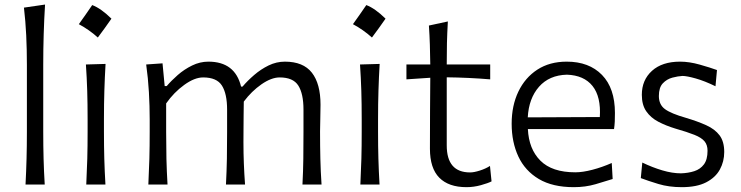

<svg xmlns="http://www.w3.org/2000/svg" viewBox="-20 -794 3186 826"><path d="M89.8 0Q92.8 -57.6 94.2 -111.1Q95.7 -164.6 95.7 -228.5V-515.1Q95.7 -581.1 92.8 -642.1Q89.8 -703.1 83 -761.2L173.8 -774.4Q169.9 -710.9 168 -647.2Q166 -583.5 166 -515.1V-228.5Q166 -164.6 167.5 -111.1Q168.9 -57.6 172.4 0Z M376.7 -772.2Q414.8 -757.7 459.4 -713.7Q430.4 -671.8 400.9 -632.6Q382.6 -649.2 361.9 -663.7Q341.3 -678.2 319.2 -690Q334.3 -710.4 348 -730.6Q361.7 -750.7 376.7 -772.2ZM351.1 0Q354 -57.6 355.5 -111.1Q356.9 -164.6 356.9 -228.5V-280.8Q356.9 -348.6 355.2 -403.8Q353.5 -459 349.6 -516.6L434.1 -519Q430.7 -460.9 429 -405Q427.2 -349.1 427.2 -280.8V-228.5Q427.2 -164.6 428.7 -111.1Q430.2 -57.6 433.6 0Z M1281.2 0Q1284.2 -57.6 1284.9 -110.8Q1285.6 -164.1 1285.6 -226.1V-322.3Q1285.6 -390.6 1263.4 -425.8Q1241.2 -460.9 1183.1 -460.9Q1147.5 -460.9 1104.7 -431.2Q1062 -401.4 1028.8 -356.9Q1028.3 -333 1028.1 -301.5Q1027.8 -270 1027.6 -238.5Q1027.3 -207 1027.3 -182.6Q1027.3 -133.8 1029.1 -90.1Q1030.8 -46.4 1034.2 0H952.1Q955.1 -57.6 956.1 -110.8Q957 -164.1 957 -226.1V-322.3Q957 -390.6 934.8 -425.8Q912.6 -460.9 854 -460.9Q816.9 -460.9 772.5 -428.7Q728 -396.5 694.8 -349.1V-226.1Q694.8 -164.1 696 -110.8Q697.3 -57.6 700.7 0H618.2Q621.1 -57.6 622.6 -111.1Q624 -164.6 624 -228.5V-280.8Q624 -337.4 620.6 -397.5Q617.2 -457.5 608.9 -516.6L679.2 -521.5L688.5 -423.8H697.3Q716.8 -446.8 744.6 -471.2Q772.5 -495.6 806.4 -512.2Q840.3 -528.8 876.5 -528.8Q991.2 -528.8 1017.1 -421.4H1023.4Q1044.9 -446.8 1073.5 -471.4Q1102.1 -496.1 1135.7 -512.5Q1169.4 -528.8 1205.6 -528.8Q1284.7 -528.8 1321.8 -481.2Q1358.9 -433.6 1358.9 -343.3Q1358.9 -310.1 1357.9 -280.8Q1356.9 -251.5 1356.9 -228.5Q1356.9 -164.6 1358.2 -111.1Q1359.4 -57.6 1363.3 0Z M1555.9 -772.2Q1594 -757.7 1638.6 -713.7Q1609.6 -671.8 1580.1 -632.6Q1561.8 -649.2 1541.1 -663.7Q1520.5 -678.2 1498.4 -690Q1513.5 -710.4 1527.2 -730.6Q1540.9 -750.7 1555.9 -772.2ZM1530.3 0Q1533.2 -57.6 1534.7 -111.1Q1536.1 -164.6 1536.1 -228.5V-280.8Q1536.1 -348.6 1534.4 -403.8Q1532.7 -459 1528.8 -516.6L1613.3 -519Q1609.9 -460.9 1608.2 -405Q1606.4 -349.1 1606.4 -280.8V-228.5Q1606.4 -164.6 1607.9 -111.1Q1609.4 -57.6 1612.8 0Z M1986.8 11.2Q1910.2 11.2 1869.9 -29.5Q1829.6 -70.3 1829.6 -154.3Q1829.6 -240.2 1830.1 -319.6Q1830.6 -398.9 1831.1 -459.5L1728.5 -452.6V-516.6H1831.1Q1830.6 -561.5 1829.3 -601.3Q1828.1 -641.1 1825.2 -684.1L1906.7 -701.7Q1903.8 -649.9 1902.8 -608.6Q1901.9 -567.4 1901.9 -516.6H2088.9V-452.6Q2042.5 -456.5 1995.1 -458.7Q1947.8 -460.9 1901.9 -461.4V-168.5Q1901.9 -52.2 2002.4 -52.2Q2019 -52.2 2043.9 -60.1Q2068.8 -67.9 2087.9 -80.1L2094.7 -13.7Q2079.6 -5.9 2048.6 2.7Q2017.6 11.2 1986.8 11.2Z M2448.7 11.2Q2357.4 11.2 2298.1 -23.9Q2238.8 -59.1 2210 -120.8Q2181.2 -182.6 2181.2 -261.7Q2181.2 -339.4 2210 -399.7Q2238.8 -460 2291.7 -494.4Q2344.7 -528.8 2418 -528.8Q2514.2 -528.8 2569.8 -471.7Q2625.5 -414.6 2625.5 -308.1Q2625.5 -288.1 2624.8 -271.2Q2624 -254.4 2621.6 -238.8H2251Q2254.9 -152.8 2304.9 -102.8Q2355 -52.7 2455.1 -52.7Q2486.8 -52.7 2528.8 -63.7Q2570.8 -74.7 2611.8 -92.8L2615.7 -23.9Q2585.4 -14.2 2542 -1.5Q2498.5 11.2 2448.7 11.2ZM2560.5 -290.5Q2565.9 -377.9 2529.1 -424.1Q2492.2 -470.2 2418.9 -472.7Q2342.8 -470.7 2298.8 -420.7Q2254.9 -370.6 2250.5 -289.1Z M2913.1 11.2Q2857.9 11.2 2812.7 -2.4Q2767.6 -16.1 2736.8 -27.8L2743.2 -94.7Q2786.6 -73.7 2829.6 -61Q2872.6 -48.3 2909.7 -48.3Q2940.9 -49.3 2966.8 -57.6Q2992.7 -65.9 3008.3 -86.7Q3023.9 -107.4 3023.9 -145.5Q3023.9 -170.4 3011 -186Q2998 -201.7 2967.5 -213.9Q2937 -226.1 2884.3 -241.2Q2844.2 -253.4 2811.8 -270.5Q2779.3 -287.6 2760.3 -315.2Q2741.2 -342.8 2741.2 -386.2Q2741.2 -449.7 2784.9 -489.3Q2828.6 -528.8 2905.8 -528.8Q2945.3 -528.8 2990.2 -516.1Q3035.2 -503.4 3064.5 -492.7L3058.1 -422.9Q3011.2 -445.8 2972.9 -456.5Q2934.6 -467.3 2916 -467.3Q2896.5 -466.3 2872.6 -460Q2848.6 -453.6 2831.5 -435.5Q2814.5 -417.5 2814.5 -380.9Q2814.5 -343.8 2840.8 -324.5Q2867.2 -305.2 2930.7 -287.1Q2981.4 -272 3018.6 -255.1Q3055.7 -238.3 3075.7 -211.7Q3095.7 -185.1 3095.7 -140.1Q3095.7 -99.1 3076.9 -64.7Q3058.1 -30.3 3017.8 -9.5Q2977.5 11.2 2913.1 11.2Z"/></svg>

Font: Pinar-FD Regular
Style: FD-Regular
Weight: 400
Designer: Amin Abedi
Version: Version 3.000